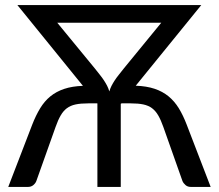

<svg xmlns="http://www.w3.org/2000/svg" viewBox="-20 -736 862 756"><path d="M353 -467Q364 -453 373.2 -441.5Q382.5 -430 389.5 -419.2Q396.5 -408.5 401.8 -398.2Q407 -388 410.5 -376Q414 -388 419.2 -398.2Q424.5 -408.5 431.5 -419.2Q438.5 -430 447.8 -441.5Q457 -453 468 -467L615 -646.5H205.5ZM809.5 0H731.5Q719 0 710.8 -7Q702.5 -14 698.5 -23L623 -236.5Q613.5 -263.5 603.2 -281.2Q593 -299 578.8 -309.8Q564.5 -320.5 544.2 -324.8Q524 -329 494.5 -329H458L457 -327.5H455.5V0H363.5V-328L363 -329H327.5Q298 -329 277.8 -324.8Q257.5 -320.5 243.2 -309.8Q229 -299 218.8 -281.2Q208.5 -263.5 199 -236.5L123 -23Q119.5 -14 111 -7Q102.5 0 90 0H12.5L107 -245.5Q121 -281.5 138 -309.5Q155 -337.5 178.2 -356.5Q201.5 -375.5 232.8 -386Q264 -396.5 306.5 -398L48.5 -716H772.5L514.5 -398.5Q557 -397 588.5 -386.5Q620 -376 643.5 -356.8Q667 -337.5 684 -309.8Q701 -282 715 -245.5Z"/></svg>

Font: Lato 2
Style: Regular
Weight: 400
Designer: Lukasz Dziedzic with Adam Twardoch and Botio Nikoltchev
Foundry: tyPoland Lukasz Dziedzic
Version: Version 2.015; 2015-08-06; http://www.latofonts.com/